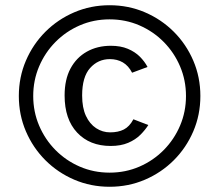

<svg xmlns="http://www.w3.org/2000/svg" viewBox="-20 -701 838 734"><path d="M399 13Q327 13 264 -14Q201 -41 153.5 -88.5Q106 -136 79 -199Q52 -262 52 -334Q52 -406 79 -469Q106 -532 153.5 -579.5Q201 -627 264 -654Q327 -681 399 -681Q471 -681 534 -654Q597 -627 644.5 -579.5Q692 -532 719 -469Q746 -406 746 -334Q746 -262 719 -199Q692 -136 644.5 -88.5Q597 -41 534 -14Q471 13 399 13ZM403 -143Q323 -143 275 -194Q227 -245 227 -336Q227 -397 249.5 -439Q272 -481 312 -503.5Q352 -526 404 -526Q441 -526 468.5 -514.5Q496 -503 514.5 -484.5Q533 -466 544 -445L485 -423Q471 -450 449.5 -462.5Q428 -475 400 -475Q355 -475 324.5 -441Q294 -407 294 -336Q294 -289 308.5 -258Q323 -227 347.5 -211Q372 -195 401 -195Q432 -195 453.5 -206Q475 -217 490 -245L547 -223Q535 -204 516.5 -185.5Q498 -167 470 -155Q442 -143 403 -143ZM399 -41Q460 -41 513 -64Q566 -87 606 -127.5Q646 -168 668.5 -221Q691 -274 691 -334Q691 -394 668.5 -447Q646 -500 606 -540.5Q566 -581 513 -604Q460 -627 399 -627Q338 -627 285 -604Q232 -581 192 -540.5Q152 -500 129.5 -447Q107 -394 107 -334Q107 -274 129.5 -221Q152 -168 192 -127.5Q232 -87 285 -64Q338 -41 399 -41Z"/></svg>

Font: Atkinson Hyperlegible Next Light
Style: Regular
Weight: 300
Designer: Elliott Scott, Megan Eiswerth, Linus Boman, Theodore Petrosky, Letters from Sweden
Foundry: Applied Design Works, Letters from Sweden
Version: Version 2.001